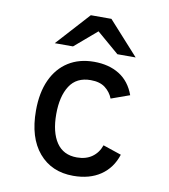

<svg xmlns="http://www.w3.org/2000/svg" viewBox="-83 -803 782 886"><g transform="rotate(10 308.0 -360.0)"><path d="M319 12Q217.5 12 157.8 -58.2Q98 -128.5 98 -255Q98 -339 125.5 -399Q153 -459 203.8 -491Q254.5 -523 324 -523Q393.5 -523 442.5 -492.5Q491.5 -462 514 -400L427.5 -369Q416 -398.5 390.8 -417.8Q365.5 -437 323 -437Q256.5 -437 224.8 -387.8Q193 -338.5 193 -255Q193 -170.5 225.2 -122.5Q257.5 -74.5 321 -74.5Q363.5 -74.5 392 -94.8Q420.5 -115 433 -151L519 -122Q498.5 -58 447 -23Q395.5 12 319 12ZM129.5 -576 271 -732H367.5L508.5 -576H423L319 -665L215 -576Z"/></g></svg>

Font: Overpass Mono Light Medium
Style: Regular
Weight: 500
Monospace: yes
Version: Version 4.000